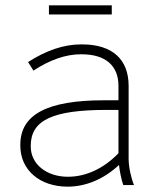

<svg xmlns="http://www.w3.org/2000/svg" viewBox="-20 -692 592 718"><path d="M163 -638H398V-672H163ZM233 6C301 6 368 -22 425 -75C428 -49 434 -20 441 0H481C470 -27 461 -68 461 -98V-371C461 -470 400 -526 287 -526H283C218 -526 152 -503 85 -460L105 -428C166 -468 226 -489 282 -489H285C374 -489 423 -447 423 -371V-317H369C157 -317 56 -264 56 -151V-147C56 -56 129 6 233 6ZM234 -31C153 -31 95 -79 95 -144V-147C95 -243 178 -281 379 -281H423V-119C369 -63 303 -31 234 -31Z"/></svg>

Font: Fixel Text ExtraLight
Style: Regular
Weight: 200
Width: 4
Designer: AlfaBravo + MacPaw
Foundry: Kyrylo Tkachov, Marchela Mozhyna, Serhii Makarenko, Maria Weinstein, Zakhar Kryvoshyya
Version: Version 1.211